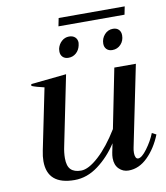

<svg xmlns="http://www.w3.org/2000/svg" viewBox="-87 -857 814 939"><g transform="rotate(-10 320.0 -387.0)"><path d="M588 -744H260L268 -784H596ZM243 -622Q243 -631 244 -635Q249 -657 265 -671.5Q281 -686 302 -686Q321 -686 332 -675.5Q343 -665 343 -648Q343 -645 341 -635Q336 -612 320 -598Q304 -584 282 -584Q264 -584 253.5 -594.5Q243 -605 243 -622ZM520 -686Q538 -686 548.5 -675.5Q559 -665 559 -647Q559 -620 542 -602Q525 -584 500 -584Q482 -584 471.5 -594.5Q461 -605 461 -622Q461 -648 478 -667Q495 -686 520 -686ZM640 -140Q614 -75 571 -32.5Q528 10 476 10Q448 10 428.5 -9.5Q409 -29 409 -63Q409 -76 412 -91L421 -135Q381 -73 325.5 -31.5Q270 10 208 10Q73 10 73 -107Q73 -131 79 -159L141 -462Q101 -471 79 -480L80 -489L256 -507L186 -163Q179 -131 179 -103Q179 -64 196 -47Q213 -30 247 -30Q284 -30 335 -76.5Q386 -123 435 -203L494 -498H601L519 -97Q516 -84 516 -70Q516 -57 520 -48.5Q524 -40 532 -40Q550 -40 577 -76.5Q604 -113 619 -151Z"/></g></svg>

Font: Trirong Medium
Style: Italic
Weight: 500
Italic angle: -12°
Designer: Katatrad Team
Foundry: CadsonDemak
Version: Version 1.001